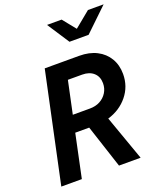

<svg xmlns="http://www.w3.org/2000/svg" viewBox="-167 -1046 969 1151"><g transform="rotate(-20 317.0 -470.0)"><path d="M22 0 171 -700H391Q455 -700 502 -676Q549 -652 575 -608.5Q601 -565 601 -508Q601 -429 552.5 -369.5Q504 -310 426 -287L528 0H390L300 -275H211L153 0ZM234 -381H343Q380 -381 408 -396Q436 -411 452.5 -437.5Q469 -464 469 -497Q469 -539 442 -563.5Q415 -588 369 -588H278ZM365 -799 273 -940H366L433 -857L534 -940H634L487 -799Z"/></g></svg>

Font: Red Hat Mono SemiBold
Style: Italic
Weight: 600
Italic angle: -12°
Monospace: yes
Designer: Pentagram, MCKL
Foundry: MCKL
Version: Version 1.030